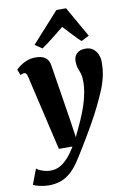

<svg xmlns="http://www.w3.org/2000/svg" viewBox="-144 -907 809 1227"><g transform="rotate(-10 260.5 -294.0)"><path d="M60.5 -453Q57 -468.5 52 -474.5Q47 -480.5 39.5 -480.5Q33 -480.5 27 -478.8Q21 -477 14.5 -473L0 -510Q5 -516.5 22.8 -530.2Q40.5 -544 67.8 -555.5Q95 -567 127 -567Q156.5 -567 175.5 -559.2Q194.5 -551.5 205 -536.5Q215.5 -521.5 219 -499.5Q226.5 -451.5 234.2 -403.8Q242 -356 249.5 -308.2Q257 -260.5 264.5 -213Q272 -165.5 279.5 -117.5L293.5 -20.5L325 -88Q342.5 -124.5 356.8 -160.5Q371 -196.5 381.2 -231.2Q391.5 -266 397 -299Q402.5 -332 402.5 -362Q402.5 -396 396 -415.2Q389.5 -434.5 382.8 -452.5Q376 -470.5 376 -499.5Q376 -528.5 395.2 -547.8Q414.5 -567 452 -567Q481.5 -567 501 -552.2Q520.5 -537.5 530.2 -514.2Q540 -491 540 -467Q540 -414.5 530 -370.5Q520 -326.5 502.2 -284.5Q484.5 -242.5 461.5 -195Q449.5 -169.5 432.2 -137Q415 -104.5 394.5 -69.2Q374 -34 353.8 0.2Q333.5 34.5 315.5 63.5Q297.5 92.5 284.5 113Q250.5 168.5 217 198.8Q183.5 229 148 241Q112.5 253 71.5 253Q42.5 253 11 245.8Q-20.5 238.5 -29.5 231L8 132.5Q19 143.5 46.5 152.8Q74 162 98.5 162Q129.5 162 156.2 148.8Q183 135.5 209 107.5Q235 79.5 262.5 34.5H174ZM182.5 -616 136 -647 312.5 -842.5H375L487.5 -645L436 -619Q410 -643.5 383.2 -672.5Q356.5 -701.5 330 -729.5Q293.5 -700.5 256.5 -670.8Q219.5 -641 182.5 -616Z"/></g></svg>

Font: Merriweather 20pt Black
Style: Italic
Weight: 900
Italic angle: -7.8°
Version: Version 2.101